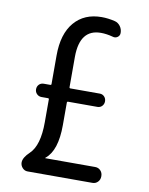

<svg xmlns="http://www.w3.org/2000/svg" viewBox="-84 -801 667 862"><g transform="rotate(10 250.0 -370.0)"><path d="M101.6 0Q87.9 0 78.1 -10.7Q68.4 -21.5 68.4 -35.2Q68.4 -57.6 97.7 -85Q139.6 -125 139.6 -230.5V-335Q139.6 -339.8 134.8 -339.8H105.5Q92.8 -339.8 84 -348.6Q75.2 -357.4 75.2 -370.1Q75.2 -382.8 83.5 -391.6Q91.8 -400.4 105.5 -400.4H134.8Q139.6 -400.4 139.6 -405.3V-535.2Q139.6 -633.8 185.1 -687Q230.5 -740.2 309.6 -740.2Q338.9 -740.2 371.1 -732.4Q385.7 -728.5 395.5 -715.3Q405.3 -702.1 405.3 -684.6Q405.3 -671.9 395 -665Q384.8 -658.2 373 -662.1Q343.8 -669.9 318.4 -669.9Q222.7 -669.9 221.7 -544.9V-405.3Q221.7 -400.4 226.6 -400.4H360.4Q373 -400.4 381.3 -391.6Q389.6 -382.8 389.6 -370.1Q389.6 -357.4 381.3 -348.6Q373 -339.8 360.4 -339.8H226.6Q221.7 -339.8 221.7 -335V-232.4Q221.7 -116.2 170.9 -75.2L168.9 -73.2Q168.9 -72.3 169.9 -72.3H397.5Q412.1 -72.3 421.9 -62Q431.6 -51.8 431.6 -37.1V-35.2Q431.6 -20.5 421.9 -10.3Q412.1 0 397.5 0Z"/></g></svg>

Font: Rounded-L Mgen+ 2m regular
Style: Regular
Weight: 400
Designer: [Source Han Sans]
Ryoko NISHIZUKA  (kana & ideographs); Paul D. Hunt (Latin, Greek & Cyrillic); Wenlong ZHANG  (bopomofo
Version: Version 1.059.20150602